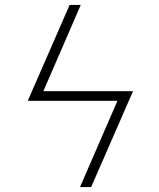

<svg xmlns="http://www.w3.org/2000/svg" viewBox="-20 -755 640 775"><path d="M348 0H303L454 -348H92L261 -735H306L155 -387H517Z"/></svg>

Font: Iosevka SS04 XLt Ex
Style: Italic
Weight: 200
Width: 7
Italic angle: -9°
Monospace: yes
Designer: Belleve Invis
Foundry: Belleve Invis
Version: Version 19.0.0; ttfautohint (v1.8.4)